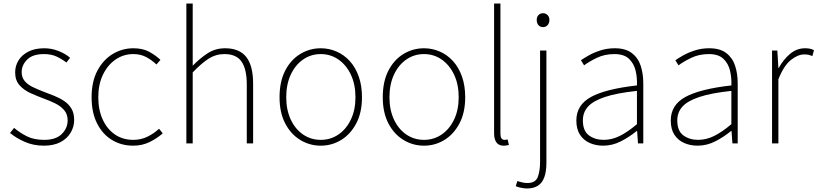

<svg xmlns="http://www.w3.org/2000/svg" viewBox="-20 -814 4641 1090"><path d="M229 13Q170 13 121 -8.5Q72 -30 37 -59L60 -88Q93 -60 133 -40Q173 -20 231 -20Q297 -20 330.5 -53Q364 -86 364 -131Q364 -166 344 -189Q324 -212 293.5 -227Q263 -242 232 -253Q192 -268 154 -285Q116 -302 91 -330Q66 -358 66 -403Q66 -440 85 -471Q104 -502 141 -521Q178 -540 232 -540Q272 -540 311 -525Q350 -510 378 -486L357 -459Q331 -479 301 -493Q271 -507 230 -507Q165 -507 134 -475.5Q103 -444 103 -405Q103 -374 120.5 -353.5Q138 -333 166.5 -319.5Q195 -306 226 -294Q258 -282 289 -269.5Q320 -257 345 -240Q370 -223 385.5 -197.5Q401 -172 401 -133Q401 -94 381 -60.5Q361 -27 323 -7Q285 13 229 13Z M736 13Q669 13 615.5 -19.5Q562 -52 531 -113.5Q500 -175 500 -262Q500 -351 533 -413Q566 -475 620 -507.5Q674 -540 737 -540Q791 -540 828 -519.5Q865 -499 891 -474L868 -448Q842 -473 810 -490Q778 -507 737 -507Q681 -507 636 -476Q591 -445 564.5 -390Q538 -335 538 -262Q538 -190 563 -135.5Q588 -81 632.5 -50.5Q677 -20 737 -20Q781 -20 818 -38.5Q855 -57 883 -83L904 -57Q871 -28 829 -7.5Q787 13 736 13Z M1038 0V-794H1074V-560V-441Q1116 -484 1159.5 -512Q1203 -540 1258 -540Q1339 -540 1378 -490.5Q1417 -441 1417 -339V0H1381V-334Q1381 -421 1351.5 -464Q1322 -507 1254 -507Q1205 -507 1164.5 -481Q1124 -455 1074 -403V0Z M1801 13Q1738 13 1684.5 -19.5Q1631 -52 1599 -113.5Q1567 -175 1567 -262Q1567 -351 1599 -413Q1631 -475 1684.5 -507.5Q1738 -540 1801 -540Q1848 -540 1890.5 -521.5Q1933 -503 1965.5 -467.5Q1998 -432 2016.5 -380Q2035 -328 2035 -262Q2035 -175 2002.5 -113.5Q1970 -52 1917 -19.5Q1864 13 1801 13ZM1801 -20Q1857 -20 1901.5 -50.5Q1946 -81 1972 -135.5Q1998 -190 1998 -262Q1998 -335 1972 -390Q1946 -445 1901.5 -476Q1857 -507 1801 -507Q1745 -507 1700.5 -476Q1656 -445 1630.5 -390Q1605 -335 1605 -262Q1605 -190 1630.5 -135.5Q1656 -81 1700.5 -50.5Q1745 -20 1801 -20Z M2387 13Q2324 13 2270.5 -19.5Q2217 -52 2185 -113.5Q2153 -175 2153 -262Q2153 -351 2185 -413Q2217 -475 2270.5 -507.5Q2324 -540 2387 -540Q2434 -540 2476.5 -521.5Q2519 -503 2551.5 -467.5Q2584 -432 2602.5 -380Q2621 -328 2621 -262Q2621 -175 2588.5 -113.5Q2556 -52 2503 -19.5Q2450 13 2387 13ZM2387 -20Q2443 -20 2487.5 -50.5Q2532 -81 2558 -135.5Q2584 -190 2584 -262Q2584 -335 2558 -390Q2532 -445 2487.5 -476Q2443 -507 2387 -507Q2331 -507 2286.5 -476Q2242 -445 2216.5 -390Q2191 -335 2191 -262Q2191 -190 2216.5 -135.5Q2242 -81 2286.5 -50.5Q2331 -20 2387 -20Z M2839 13Q2822 13 2810 5.5Q2798 -2 2791.5 -18Q2785 -34 2785 -59V-794H2821V-53Q2821 -37 2827 -28.5Q2833 -20 2843 -20Q2846 -20 2850 -20.5Q2854 -21 2862 -22L2869 9Q2862 10 2856 11.5Q2850 13 2839 13Z M2972 256Q2956 256 2937.5 252Q2919 248 2908 243L2917 214Q2927 217 2942.5 221Q2958 225 2974 225Q3020 225 3033 191Q3046 157 3046 106V-527H3082V110Q3082 160 3070 192.5Q3058 225 3033.5 240.5Q3009 256 2972 256ZM3063 -660Q3047 -660 3037 -671Q3027 -682 3027 -701Q3027 -718 3037 -728.5Q3047 -739 3063 -739Q3078 -739 3088.5 -728.5Q3099 -718 3099 -701Q3099 -682 3088.5 -671Q3078 -660 3063 -660Z M3404 13Q3363 13 3328.5 -2Q3294 -17 3273 -48.5Q3252 -80 3252 -130Q3252 -218 3335 -263.5Q3418 -309 3596 -329Q3598 -372 3588.5 -412.5Q3579 -453 3551 -480Q3523 -507 3468 -507Q3412 -507 3367 -485Q3322 -463 3296 -443L3278 -472Q3295 -484 3323.5 -500Q3352 -516 3389.5 -528Q3427 -540 3470 -540Q3532 -540 3567.5 -512.5Q3603 -485 3617.5 -440Q3632 -395 3632 -341V0H3602L3597 -70H3594Q3554 -37 3505.5 -12Q3457 13 3404 13ZM3407 -20Q3454 -20 3499 -42.5Q3544 -65 3596 -109V-298Q3482 -286 3414.5 -263.5Q3347 -241 3318 -208.5Q3289 -176 3289 -131Q3289 -70 3324 -45Q3359 -20 3407 -20Z M3940 13Q3899 13 3864.5 -2Q3830 -17 3809 -48.5Q3788 -80 3788 -130Q3788 -218 3871 -263.5Q3954 -309 4132 -329Q4134 -372 4124.5 -412.5Q4115 -453 4087 -480Q4059 -507 4004 -507Q3948 -507 3903 -485Q3858 -463 3832 -443L3814 -472Q3831 -484 3859.5 -500Q3888 -516 3925.5 -528Q3963 -540 4006 -540Q4068 -540 4103.5 -512.5Q4139 -485 4153.5 -440Q4168 -395 4168 -341V0H4138L4133 -70H4130Q4090 -37 4041.5 -12Q3993 13 3940 13ZM3943 -20Q3990 -20 4035 -42.5Q4080 -65 4132 -109V-298Q4018 -286 3950.5 -263.5Q3883 -241 3854 -208.5Q3825 -176 3825 -131Q3825 -70 3860 -45Q3895 -20 3943 -20Z M4363 0V-527H4393L4399 -428H4401Q4427 -476 4465 -508Q4503 -540 4550 -540Q4564 -540 4576 -538Q4588 -536 4601 -529L4592 -496Q4579 -501 4570 -503Q4561 -505 4545 -505Q4510 -505 4470 -473.5Q4430 -442 4399 -364V0Z"/></svg>

Font: Noto Sans HK Thin Thin
Style: Regular
Weight: 250
Version: Version 2.004-H2;hotconv 1.0.118;makeotfexe 2.5.65603